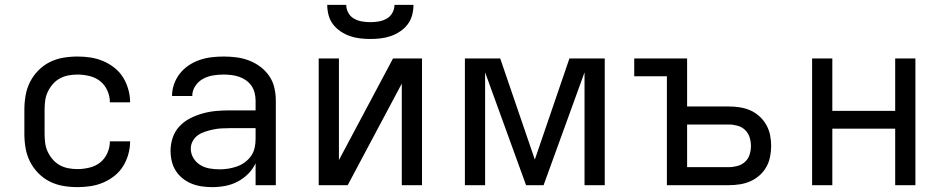

<svg xmlns="http://www.w3.org/2000/svg" viewBox="-20 -760 3865 788"><path d="M298 8Q268 8 239 3Q210 -2 184 -15Q158 -28 137 -49.5Q116 -71 103 -97Q90 -123 85 -152Q80 -181 80 -210V-310Q80 -339 85 -368Q90 -397 103 -423Q116 -449 137 -470.5Q158 -492 184 -505Q210 -518 239 -523Q268 -528 298 -528Q325 -528 351.5 -524Q378 -520 403 -509.5Q428 -499 449.5 -482Q471 -465 485 -442.5Q499 -420 506.5 -393.5Q514 -367 514 -340H431Q431 -365 420.5 -388.5Q410 -412 391 -427Q372 -442 347 -448Q322 -454 298 -454Q279 -454 260.5 -450.5Q242 -447 225.5 -438Q209 -429 196.5 -414.5Q184 -400 176 -383Q168 -366 165.5 -347.5Q163 -329 163 -310V-210Q163 -191 165.5 -172.5Q168 -154 176 -137Q184 -120 196.5 -105.5Q209 -91 225.5 -82Q242 -73 260.5 -69.5Q279 -66 298 -66Q322 -66 347 -72Q372 -78 391 -93Q410 -108 420.5 -131.5Q431 -155 431 -180H514Q514 -153 506.5 -126.5Q499 -100 485 -77.5Q471 -55 449.5 -38Q428 -21 403 -10.5Q378 0 351.5 4Q325 8 298 8Z M851 8Q830 8 808.5 5Q787 2 767 -6Q747 -14 730 -27.5Q713 -41 701.5 -59Q690 -77 685 -98Q680 -119 680 -141Q680 -169 689 -195.5Q698 -222 717 -242Q736 -262 760.5 -274.5Q785 -287 812 -294.5Q839 -302 866.5 -304.5Q894 -307 921 -307H1029V-347Q1029 -363 1025 -379Q1021 -395 1012 -408Q1003 -421 989.5 -430.5Q976 -440 961 -445Q946 -450 930 -452Q914 -454 898 -454Q876 -454 854.5 -450.5Q833 -447 813.5 -436.5Q794 -426 781.5 -407Q769 -388 769 -366H686Q686 -391 694.5 -415Q703 -439 718.5 -458.5Q734 -478 755 -492Q776 -506 799.5 -514Q823 -522 848 -525Q873 -528 898 -528Q925 -528 951.5 -524.5Q978 -521 1002.5 -511.5Q1027 -502 1048.5 -486Q1070 -470 1085 -448Q1100 -426 1106 -400Q1112 -374 1112 -347V0H1029V-90Q1018 -66 998.5 -46.5Q979 -27 955 -14.5Q931 -2 904.5 3Q878 8 851 8ZM882 -65Q900 -65 918 -68Q936 -71 953 -77Q970 -83 985 -94Q1000 -105 1010.5 -120Q1021 -135 1025 -153Q1029 -171 1029 -189V-234H921Q905 -234 888 -233Q871 -232 855 -228.5Q839 -225 823 -220Q807 -215 793 -205.5Q779 -196 771 -181Q763 -166 763 -150Q763 -129 774 -111Q785 -93 802.5 -82.5Q820 -72 840.5 -68.5Q861 -65 882 -65Z M1288 0V-520H1371V-103L1593 -520H1712V0H1629V-417L1407 0ZM1500 -600Q1479 -600 1457.5 -602.5Q1436 -605 1416 -612Q1396 -619 1378 -631Q1360 -643 1347 -660Q1334 -677 1328.5 -698Q1323 -719 1323 -740H1401Q1401 -723 1409.5 -707.5Q1418 -692 1433 -683.5Q1448 -675 1465.5 -672Q1483 -669 1500 -669Q1517 -669 1534.5 -672Q1552 -675 1567 -683.5Q1582 -692 1590.5 -707.5Q1599 -723 1599 -740H1677Q1677 -719 1671.5 -698Q1666 -677 1653 -660Q1640 -643 1622 -631Q1604 -619 1584 -612Q1564 -605 1542.5 -602.5Q1521 -600 1500 -600Z M1888 0V-520H2033L2175 -105L2317 -520H2462V0H2379V-463L2211 0H2139L1971 -463V0Z M2717 0V-447H2583V-520H2800V-323H2971Q2994 -323 3016.5 -319.5Q3039 -316 3059.5 -307Q3080 -298 3097 -282.5Q3114 -267 3125 -247.5Q3136 -228 3140.5 -206Q3145 -184 3145 -161Q3145 -139 3140.5 -116.5Q3136 -94 3125 -74.5Q3114 -55 3097 -40Q3080 -25 3059.5 -16Q3039 -7 3016.5 -3.5Q2994 0 2971 0ZM2971 -74Q2989 -74 3007 -79Q3025 -84 3038 -96Q3051 -108 3056.5 -125.5Q3062 -143 3062 -161Q3062 -179 3056.5 -196.5Q3051 -214 3038 -226.5Q3025 -239 3007 -244Q2989 -249 2971 -249H2800V-74Z M3313 0V-520H3396V-305H3654V-520H3737V0H3654V-232H3396V0Z"/></svg>

Font: Iosevka Aile
Style: Regular
Weight: 400
Designer: Belleve Invis
Foundry: Belleve Invis
Version: Version 28.0.1; ttfautohint (v1.8.4)